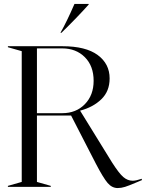

<svg xmlns="http://www.w3.org/2000/svg" viewBox="-20 -946 738 972"><path d="M465 -118 340 -361H167V-25L237 -5V0H20V-5L90 -25V-687L20 -707V-712H296Q414 -712 474.5 -667.5Q535 -623 535 -549Q535 -484 493 -443.5Q451 -403 386 -386V-385L547 -124Q582 -69 604 -50Q626 -31 652 -31Q668 -31 698 -41V-34L667 -21Q632 -6 613 0Q594 6 576 6Q547 6 525 -19.5Q503 -45 465 -118ZM295 -373Q365 -373 409.5 -418.5Q454 -464 454 -537Q454 -612 409.5 -656.5Q365 -701 295 -701H167V-373ZM357 -926H429V-923Q371 -858 291 -780H286Q317 -834 357 -926Z"/></svg>

Font: Nyght Serif Light
Style: Regular
Weight: 300
Designer: Maksym Kobuzan
Version: Version 0.410